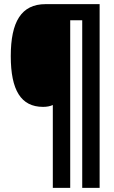

<svg xmlns="http://www.w3.org/2000/svg" viewBox="-20 -780 550 927"><path d="M461 127V-760H200C83 -760 32 -675 32 -509C32 -345 81 -264 188 -264C206 -264 222 -267 235 -273V127H319V-682H377V127Z"/></svg>

Font: Noto Sans Myanmar ExtraCondensed Black
Style: Regular
Weight: 900
Width: 2
Designer: Monotype Design Team
Foundry: Monotype Imaging Inc.
Version: Version 2.107